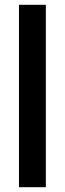

<svg xmlns="http://www.w3.org/2000/svg" viewBox="-20 -780 270 800"><path d="M171 0H59V-760H171Z"/></svg>

Font: Noto Sans Lao ExtraCondensed SemiBold
Style: Regular
Weight: 600
Width: 2
Designer: Monotype Design Team
Foundry: Monotype Imaging Inc.
Version: Version 2.003; ttfautohint (v1.8.4.7-5d5b)